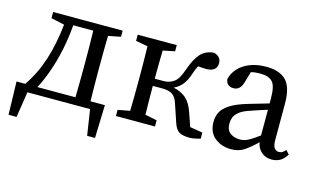

<svg xmlns="http://www.w3.org/2000/svg" viewBox="-80 -711 1774 1083"><g transform="rotate(15 807.5 -169.0)"><path d="M190 -158Q180 -128 167.5 -99Q155 -70 141 -43H363Q364 -81 364.5 -127.5Q365 -174 365 -210V-265Q365 -300 364.5 -347Q364 -394 363 -432H246Q234 -284 190 -158ZM117 -439V-475H523V-439L451 -425Q450 -388 449.5 -343.5Q449 -299 449 -265V-210Q449 -174 449.5 -127.5Q450 -81 451 -43H535L529 150H483L460 0H94L71 150H24L19 -43H70Q123 -120 153 -213.5Q183 -307 195 -422Z M949 -52 914 -156Q903 -191 882 -204.5Q861 -218 823 -218H768Q768 -178 768.5 -132.5Q769 -87 770 -50L839 -36V0H611V-36L681 -49Q682 -87 682.5 -131.5Q683 -176 683 -210V-265Q683 -299 682.5 -344Q682 -389 681 -426L611 -439V-475H839V-439L770 -425Q769 -388 768.5 -342Q768 -296 768 -260H819Q854 -260 880 -279Q906 -298 925 -356Q948 -422 976.5 -453Q1005 -484 1053 -488Q1096 -477 1096 -437Q1096 -415 1081 -401.5Q1066 -388 1033 -388Q1019 -388 1008 -389Q997 -390 986 -391Q981 -381 975.5 -368.5Q970 -356 965 -340Q952 -300 932.5 -276Q913 -252 884 -239Q931 -229 959 -203.5Q987 -178 1003 -131L1032 -48L1106 -36V0Q1091 4 1074 7.5Q1057 11 1043 11Q1003 11 982 -1.5Q961 -14 949 -52Z M1522 10Q1486 10 1462 -11Q1438 -32 1432 -67Q1391 -27 1360 -7Q1329 13 1285 13Q1230 13 1190.5 -18.5Q1151 -50 1151 -112Q1151 -141 1163.5 -167Q1176 -193 1212 -216.5Q1248 -240 1317 -260Q1346 -268 1374 -276.5Q1402 -285 1430 -293V-321Q1430 -394 1408 -418Q1386 -442 1336 -442Q1325 -442 1311.5 -441Q1298 -440 1282 -436L1263 -371Q1249 -323 1211 -323Q1169 -323 1164 -364Q1178 -421 1230.5 -454.5Q1283 -488 1359 -488Q1438 -488 1476 -448.5Q1514 -409 1514 -314V-101Q1514 -69 1524 -55.5Q1534 -42 1550 -42Q1563 -42 1572 -48Q1581 -54 1589 -64L1609 -42Q1591 -13 1569.5 -1.5Q1548 10 1522 10ZM1240 -126Q1240 -87 1263 -70Q1286 -53 1320 -53Q1335 -53 1348.5 -57Q1362 -61 1381 -72.5Q1400 -84 1430 -106V-256Q1407 -249 1384.5 -241.5Q1362 -234 1339 -226Q1294 -212 1273 -194.5Q1252 -177 1246 -159.5Q1240 -142 1240 -126Z"/></g></svg>

Font: Source Serif 4
Style: Regular
Weight: 400
Designer: Frank Grießhammer
Foundry: Adobe
Version: Version 4.005;hotconv 1.1.0;makeotfexe 2.6.0